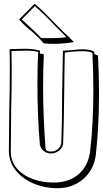

<svg xmlns="http://www.w3.org/2000/svg" viewBox="-20 -950 545 1016"><path d="M263 -834Q322 -773 352 -748L351 -747Q365 -733 372 -728Q354 -724 323.5 -721Q293 -718 265 -718Q232 -718 211 -721Q183 -754 141 -790V-789Q114 -811 99 -827.5Q84 -844 81 -847L163 -930Q202 -899 263 -834ZM96 -846 130 -815Q189 -760 197 -750Q206 -748 224 -748Q312 -748 331 -754Q331 -754 275 -810Q199 -890 164 -917L95 -847ZM504 -456Q504 -283 487 -130Q477 -52 421 -3Q365 46 282 46Q219 46 161 22.5Q103 -1 66 -45Q29 -89 27 -147Q27 -219 29 -363Q32 -474 32 -588Q32 -659 31 -690Q56 -690 69 -691L111 -692Q158 -692 192 -682L191 -667Q194 -666 201 -665Q208 -664 212 -662Q208 -587 208 -484Q208 -340 221 -164V-166Q223 -155 230.5 -151.5Q238 -148 250 -148Q269 -148 284 -159Q299 -170 304 -190V-188Q309 -302 309 -463Q311 -609 313 -682Q325 -682 339.5 -683Q354 -684 362 -685Q394 -689 416 -689Q459 -689 479 -676V-664L499 -656V-649Q504 -542 504 -456ZM415 -679Q372 -679 323 -672Q322 -630 321 -570.5Q320 -511 320 -479Q318 -284 314 -188Q309 -165 290.5 -151.5Q272 -138 250 -138Q230 -138 213.5 -149.5Q197 -161 191 -183Q178 -339 178 -504Q178 -599 182 -674V-675Q155 -682 115 -682L73 -681Q62 -680 41 -680H40L41 -679L42 -585Q42 -475 39 -364Q37 -220 37 -147Q38 -94 71 -57Q104 -20 155 -2Q206 16 262 16Q346 16 397 -29Q448 -74 457 -151Q474 -292 474 -476Q474 -562 469 -669V-670Q454 -679 415 -679Z"/></svg>

Font: Londrina Shadow
Style: Regular
Weight: 400
Designer: Marcelo Magalhaes
Foundry: Marcelo Magalhães
Version: Version 1.002